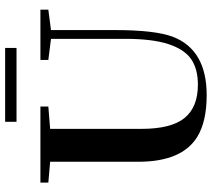

<svg xmlns="http://www.w3.org/2000/svg" viewBox="-60 -788 860 781"><g transform="rotate(-90 370.5 -397.0)"><path d="M266.1 -760.3V-806.6H566.4V-760.3ZM374.5 13.2Q267.6 13.2 205.1 -24.9Q103.5 -87.4 103.5 -265.1V-623.5L18.6 -630.9V-663.1H328.1V-630.9L237.3 -623.5V-252.4Q237.3 -131.3 281.5 -76.9Q325.7 -22.5 417 -22.5Q481 -22.5 521 -50Q561 -77.6 582.3 -143.1Q603.5 -208.5 603.5 -317.4V-620.1L517.6 -630.9V-663.1H722.2V-630.9L639.2 -620.1V-360.4Q639.2 -198.2 612.3 -125.5Q559.6 13.2 374.5 13.2Z"/></g></svg>

Font: Elstob 10pt SemiBold
Style: Regular
Weight: 600
Designer: Peter S. Baker
Version: Version 1.015